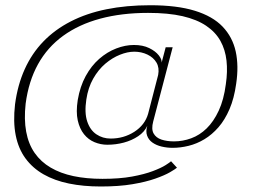

<svg xmlns="http://www.w3.org/2000/svg" viewBox="-20 -688 962 715"><path d="M355.5 6.5Q423 6.5 473.2 -2Q523.5 -10.5 558.2 -22.8Q593 -35 612.8 -46.5Q632.5 -58 639 -63.5L617 -87.5Q613 -83.5 596.5 -73Q580 -62.5 549 -50.8Q518 -39 471.8 -30.5Q425.5 -22 361.5 -22Q302 -22 253.5 -32.2Q205 -42.5 168.8 -63.8Q132.5 -85 109.2 -118.2Q86 -151.5 77.5 -197.5Q69 -243.5 75.5 -302Q86.5 -385.5 121.5 -448.8Q156.5 -512 215 -554.5Q273.5 -597 353.2 -618.5Q433 -640 531.5 -640Q606.5 -640 659.8 -627.8Q713 -615.5 747.8 -592Q782.5 -568.5 800.8 -535.8Q819 -503 823.5 -462.2Q828 -421.5 821 -374.5Q813.5 -316.5 794.5 -275.8Q775.5 -235 749.5 -209.8Q723.5 -184.5 692 -173Q660.5 -161.5 628 -161.5Q601.5 -161.5 581.2 -168.2Q561 -175 552 -191Q543 -207 550.5 -235.5L623 -512H597L582 -455Q583 -467 571 -482.2Q559 -497.5 535.5 -509Q512 -520.5 478.5 -520.5Q446.5 -520.5 412.8 -507.5Q379 -494.5 349.5 -468.8Q320 -443 299 -404.5Q278 -366 269.5 -315.5Q262.5 -271 269.5 -239.8Q276.5 -208.5 292.8 -188.2Q309 -168 332 -158.5Q355 -149 379.5 -149Q411.5 -149 441.2 -157Q471 -165 494.5 -180.8Q518 -196.5 528.5 -219.5Q522 -199 527.8 -183Q533.5 -167 547.8 -157Q562 -147 582 -142.2Q602 -137.5 623 -137.5Q652 -137.5 682.5 -145Q713 -152.5 741.2 -169.5Q769.5 -186.5 793.5 -214Q817.5 -241.5 834.8 -281.8Q852 -322 859.5 -376Q869.5 -442.5 857.8 -496.2Q846 -550 809 -588.8Q772 -627.5 705.5 -648Q639 -668.5 539.5 -668.5Q450.5 -668.5 376.5 -653.5Q302.5 -638.5 243.5 -608.2Q184.5 -578 141.5 -533.5Q98.5 -489 72 -430.2Q45.5 -371.5 36 -299.5Q28.5 -234.5 38.5 -184.2Q48.5 -134 75 -98Q101.5 -62 142.2 -38.8Q183 -15.5 236.8 -4.5Q290.5 6.5 355.5 6.5ZM392 -172Q362.5 -172 339 -187.8Q315.5 -203.5 304.8 -235.8Q294 -268 301.5 -317.5Q308 -361.5 327 -395Q346 -428.5 372.2 -450.8Q398.5 -473 426.8 -484.2Q455 -495.5 480 -495.5Q506.5 -495.5 529 -484.8Q551.5 -474 562.8 -454.8Q574 -435.5 569 -409L531.5 -264Q519.5 -222.5 480.2 -197.2Q441 -172 392 -172Z"/></svg>

Font: Anybody SemiExpanded ExtraLight
Style: Italic
Weight: 250
Width: 6
Italic angle: -10°
Version: Version 1.113;gftools[0.9.25]